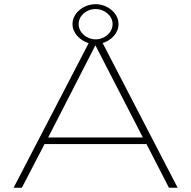

<svg xmlns="http://www.w3.org/2000/svg" viewBox="-20 -877 893 897"><path d="M205 -234.7 425.7 -665.3 647.5 -234.7ZM426.7 -693.1C384.2 -693.1 347.5 -725.7 347.5 -763.4V-765.3C347.5 -803 383.2 -834.7 426.7 -834.7C469.3 -834.7 505.9 -803 505.9 -765.3V-763.4C505.9 -725.7 469.3 -693.1 426.7 -693.1ZM43.6 0H82.2L188.1 -204H664.4L769.3 0H809.9L459.4 -676.2C501 -688.1 533.7 -723.8 533.7 -763.4V-765.3C533.7 -814.9 483.2 -857.4 426.7 -857.4C369.3 -857.4 318.8 -814.9 318.8 -765.3V-763.4C318.8 -722.8 353.5 -688.1 394.1 -675.2Z"/></svg>

Font: Meinily
Style: Regular
Weight: 500
Designer: Paul Hayes
Foundry: Paul Hayes
Version: Version 1.0; ttfautohint (v1.8.4.7-5d5b)